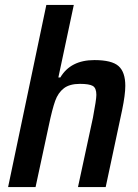

<svg xmlns="http://www.w3.org/2000/svg" viewBox="-20 -763 563 783"><path d="M169 -743H281L218 -447H226Q268 -518 365 -518Q436 -518 463.5 -493.5Q491 -469 491 -413Q491 -377 478 -314L411 0H298L359 -283Q373 -357 373 -376Q373 -404 358.5 -412.5Q344 -421 306 -421Q264 -421 240.5 -403Q217 -385 205 -351.5Q193 -318 179 -251L125 0H13Z"/></svg>

Font: Saira Semi Condensed Medium
Style: Italic
Weight: 500
Width: 4
Italic angle: -12°
Designer: Hector Gatti with collaboration of the Omnibus-Type team
Foundry: Omnibus-Type
Version: Version 1.001; ttfautohint (v1.8)